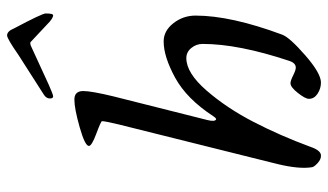

<svg xmlns="http://www.w3.org/2000/svg" viewBox="-212 -700 926 542"><g transform="rotate(-90 251.0 -429.0)"><path d="M393 -805 282 -754Q255 -742 250 -742Q244 -742 244 -751Q244 -762 256 -769L367 -840Q413 -872 422 -872Q434 -872 442 -852Q484 -773 484 -763Q484 -742 479 -742Q470 -742 453 -759L404 -805Q402 -808 393 -805ZM59 -109 171 -558Q180 -596 180 -604Q180 -607 145 -620Q110 -633 110 -641Q110 -652 162.5 -667Q215 -682 241 -682Q265 -682 265 -657Q265 -634 250 -572L183 -306Q178 -285 185 -282Q188 -281 194 -290Q243 -365 302.5 -397.5Q362 -430 405 -430Q435 -430 456.5 -402.5Q478 -375 478 -340Q478 -240 424 -95Q416 -74 365.5 -30Q315 14 289 14Q272 14 257.5 4.5Q243 -5 243 -20Q243 -30 259.5 -51Q276 -72 287 -72Q294 -72 309 -64.5Q324 -57 331 -57Q344 -57 350 -75Q398 -219 398 -320Q398 -338 386.5 -352Q375 -366 358 -366Q316 -366 266.5 -309Q217 -252 178 -176.5Q139 -101 108 -17Q98 13 84 14Q73 15 62 5Q51 -5 50 -11Q44 -47 59 -109Z"/></g></svg>

Font: EB Garamond 08
Style: Italic
Weight: 400
Italic angle: -14°
Version: Version 0.016